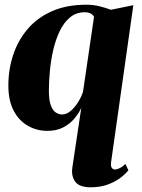

<svg xmlns="http://www.w3.org/2000/svg" viewBox="-20 -544 602 815"><path d="M451.5 144.5Q449.5 162.5 455 169Q460.5 175.5 467 175.5Q476.5 175.5 488.2 169.8Q500 164 512.5 152L525 179Q510.5 197 487.5 213.5Q464.5 230 433.8 240.5Q403 251 365.5 251Q316.5 251 299.2 227Q282 203 287 167.5L325 -86Q313.5 -61 293.8 -38.5Q274 -16 246.2 -2.2Q218.5 11.5 181 11.5Q136.5 11.5 98.8 -9.8Q61 -31 38.2 -73.8Q15.5 -116.5 15.5 -181Q15.5 -249 35.8 -310.5Q56 -372 96.8 -420.2Q137.5 -468.5 200 -496.2Q262.5 -524 347 -524Q375.5 -524 402 -517.5Q428.5 -511 451 -502.5L546 -522ZM379 -472Q375.5 -481 365 -486.5Q354.5 -492 339.5 -492Q303.5 -492 277.2 -470.2Q251 -448.5 233.8 -412.5Q216.5 -376.5 206.2 -332.8Q196 -289 191.8 -243.5Q187.5 -198 187.5 -158.5Q187.5 -118 196 -96Q204.5 -74 217.5 -66Q230.5 -58 243.5 -58Q262.5 -58 280.5 -73.5Q298.5 -89 312.5 -112Q326.5 -135 332.5 -155Z"/></svg>

Font: Merriweather 120pt Black
Style: Italic
Weight: 900
Italic angle: -7.8°
Version: Version 2.101